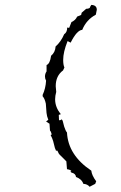

<svg xmlns="http://www.w3.org/2000/svg" viewBox="-20 -668 484 767"><path d="M337.9 78.1Q329.6 67.4 313 66.4Q306.2 46.9 283.7 39.1Q282.2 24.9 265.6 21.5L261.2 17.6L265.1 15.1Q262.2 10.3 247.6 7.8L245.1 -23.4L215.8 -52.7L209 -66.4L206.5 -65.9Q202.1 -65.9 202.1 -70.8Q199.2 -75.2 197.5 -84Q195.8 -92.8 192.4 -104.2Q189 -115.7 182.1 -128.9Q186.5 -129.4 186.5 -131.8Q186.5 -133.8 184.6 -136.2Q184.6 -141.6 179.7 -146.5L177.7 -173.8L164.1 -182.6L172.9 -189.5Q167 -204.1 165.8 -217.3Q164.6 -230.5 163.1 -253.9Q158.7 -274.4 150.4 -283.2V-289.1Q162.1 -314 164.1 -345.7Q159.7 -353.5 159.7 -362.3Q159.7 -373.5 166 -382.8V-408.2Q179.7 -413.1 184.1 -445.3Q200.7 -459 202.1 -482.4Q223.1 -500.5 236.3 -531.2Q248.5 -539.1 248.5 -558.1L256.3 -556.6L265.6 -580.1Q281.7 -586.9 288.1 -601.6L304.2 -608.4L306.2 -617.2L324.2 -632.8Q340.3 -633.3 340.3 -641.1L344.7 -648.4Q366.7 -647.5 366.7 -628.9L362.8 -609.4Q324.7 -588.9 308.6 -548.8Q287.1 -547.4 262.2 -497.6L250 -503.9Q232.4 -460.4 232.4 -428.7Q232.4 -408.7 237.3 -398.4L231.9 -386.7Q202.6 -365.2 202.6 -323.7L204.6 -300.8Q200.2 -285.2 200.2 -271.5Q200.2 -239.3 223.1 -211.9L214.8 -209L215.8 -187.5Q223.6 -187.5 224.6 -190.9Q228.5 -190.9 230.5 -185.1Q232.4 -179.2 236.3 -162.6Q242.2 -144.5 247.6 -138.7Q252 -48.3 344.7 13.7Q346.7 32.7 364.3 56.2L360.4 66.4Z"/></svg>

Font: Truetypewriter PolyglOTT
Style: Regular
Weight: 400
Designer: Sergey Beatoff a.k.a. Sam_T
Version: Version 3.76